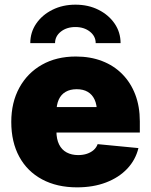

<svg xmlns="http://www.w3.org/2000/svg" viewBox="-20 -784 639 814"><path d="M306.6 10.3Q221.7 10.3 158.7 -23.4Q95.7 -57.1 61.8 -119.4Q27.8 -181.6 27.8 -267.1Q27.8 -349.6 62 -412.1Q96.2 -474.6 157.7 -509.5Q219.2 -544.4 301.8 -544.4Q363.3 -544.4 413.1 -525.1Q462.9 -505.9 498.5 -469.7Q534.2 -433.6 553.5 -383.1Q572.8 -332.5 572.8 -269.5V-222.2H87.4V-330.1H481.9L391.1 -308.6Q391.1 -339.8 381.1 -361.6Q371.1 -383.3 352.1 -394.5Q333 -405.8 305.2 -405.8Q277.3 -405.8 258.1 -394.5Q238.8 -383.3 229 -361.6Q219.2 -339.8 219.2 -308.6V-228Q219.2 -194.3 230.5 -171.6Q241.7 -148.9 262.7 -137.7Q283.7 -126.5 311.5 -126.5Q332 -126.5 348.6 -132.1Q365.2 -137.7 377 -147.9Q388.7 -158.2 394 -172.9L566.9 -156.2Q554.7 -106 519.3 -68.6Q483.9 -31.2 429.7 -10.5Q375.5 10.3 306.6 10.3ZM299.8 -764.2Q354.5 -764.2 397.7 -742.4Q440.9 -720.7 466.1 -683.8Q491.2 -647 491.2 -601.1H385.7Q385.7 -630.4 361.1 -649.9Q336.4 -669.4 299.8 -669.4Q262.7 -669.4 238 -649.9Q213.4 -630.4 213.4 -601.1H108.4Q108.4 -647 133.5 -683.8Q158.7 -720.7 202.1 -742.4Q245.6 -764.2 299.8 -764.2Z"/></svg>

Font: Inter 20pt Black
Style: Regular
Weight: 900
Version: Version 4.001;git-66647c0bb